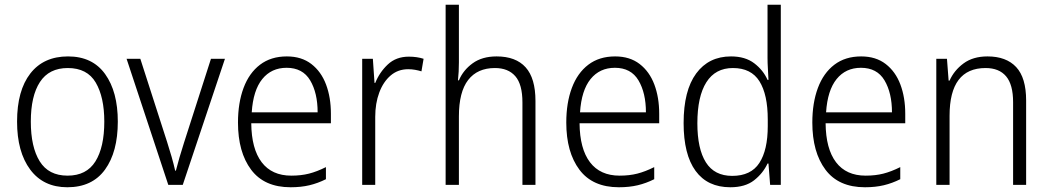

<svg xmlns="http://www.w3.org/2000/svg" viewBox="-20 -780 4426 810"><path d="M477 -267Q477 -139 423 -64.5Q369 10 264 10Q163 10 107.5 -64.5Q52 -139 52 -267Q52 -398 108 -470Q164 -542 267 -542Q370 -542 423.5 -467.5Q477 -393 477 -267ZM110 -267Q110 -160 147.5 -99.5Q185 -39 265 -39Q345 -39 382.5 -99Q420 -159 420 -267Q420 -370 384 -431.5Q348 -493 266 -493Q187 -493 148.5 -434Q110 -375 110 -267Z M690 0 514 -532H572L685 -181Q695 -150 704 -118.5Q713 -87 719 -60H722Q728 -84 737 -115Q746 -146 756 -177L870 -532H929L751 0Z M1190 -542Q1252 -542 1293.5 -510Q1335 -478 1355.5 -423.5Q1376 -369 1376 -300V-260H1040Q1041 -152 1084 -95.5Q1127 -39 1209 -39Q1250 -39 1283.5 -47.5Q1317 -56 1355 -75V-24Q1321 -7 1285.5 1.5Q1250 10 1206 10Q1095 10 1039.5 -64Q984 -138 984 -263Q984 -346 1007.5 -409Q1031 -472 1077 -507Q1123 -542 1190 -542ZM1189 -494Q1125 -494 1086.5 -446.5Q1048 -399 1042 -306H1320Q1320 -388 1288.5 -441Q1257 -494 1189 -494Z M1705 -541Q1739 -541 1767 -532L1758 -479Q1745 -483 1731 -485.5Q1717 -488 1702 -488Q1659 -488 1628 -461.5Q1597 -435 1580 -389.5Q1563 -344 1563 -287V0H1508V-532H1553L1560 -430H1563Q1581 -475 1616 -508Q1651 -541 1705 -541Z M1916 -517Q1916 -496 1915 -478Q1914 -460 1912 -441H1916Q1934 -484 1974 -513Q2014 -542 2075 -542Q2156 -542 2197.5 -496Q2239 -450 2239 -354V0H2184V-348Q2184 -424 2154 -458.5Q2124 -493 2068 -493Q1994 -493 1955 -442.5Q1916 -392 1916 -289V0H1860V-760H1916Z M2575 -542Q2637 -542 2678.5 -510Q2720 -478 2740.5 -423.5Q2761 -369 2761 -300V-260H2425Q2426 -152 2469 -95.5Q2512 -39 2594 -39Q2635 -39 2668.5 -47.5Q2702 -56 2740 -75V-24Q2706 -7 2670.5 1.5Q2635 10 2591 10Q2480 10 2424.5 -64Q2369 -138 2369 -263Q2369 -346 2392.5 -409Q2416 -472 2462 -507Q2508 -542 2575 -542ZM2574 -494Q2510 -494 2471.5 -446.5Q2433 -399 2427 -306H2705Q2705 -388 2673.5 -441Q2642 -494 2574 -494Z M3061 10Q2965 10 2914.5 -59Q2864 -128 2864 -261Q2864 -398 2917 -470Q2970 -542 3064 -542Q3124 -542 3162 -513Q3200 -484 3218 -443H3222Q3221 -466 3219.5 -490.5Q3218 -515 3218 -535V-760H3274V0H3229L3222 -90H3218Q3199 -49 3161.5 -19.5Q3124 10 3061 10ZM3069 -38Q3148 -38 3183.5 -92.5Q3219 -147 3219 -248V-276Q3219 -381 3184 -437Q3149 -493 3072 -493Q2998 -493 2960 -433Q2922 -373 2922 -260Q2922 -152 2958 -95Q2994 -38 3069 -38Z M3613 -542Q3675 -542 3716.5 -510Q3758 -478 3778.5 -423.5Q3799 -369 3799 -300V-260H3463Q3464 -152 3507 -95.5Q3550 -39 3632 -39Q3673 -39 3706.5 -47.5Q3740 -56 3778 -75V-24Q3744 -7 3708.5 1.5Q3673 10 3629 10Q3518 10 3462.5 -64Q3407 -138 3407 -263Q3407 -346 3430.5 -409Q3454 -472 3500 -507Q3546 -542 3613 -542ZM3612 -494Q3548 -494 3509.5 -446.5Q3471 -399 3465 -306H3743Q3743 -388 3711.5 -441Q3680 -494 3612 -494Z M4146 -542Q4225 -542 4267 -497Q4309 -452 4309 -356V0H4254V-349Q4254 -423 4224.5 -458Q4195 -493 4138 -493Q3986 -493 3986 -292V0H3930V-532H3975L3982 -440H3986Q4005 -483 4045 -512.5Q4085 -542 4146 -542Z"/></svg>

Font: Noto Sans Kannada SemiCondensed Light
Style: Regular
Weight: 300
Width: 4
Designer: Jelle Bosma - Monotype Design Team
Foundry: Monotype Imaging Inc.
Version: Version 2.005; ttfautohint (v1.8.4.7-5d5b)